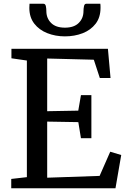

<svg xmlns="http://www.w3.org/2000/svg" viewBox="-20 -1003 675 1023"><path d="M123.2 -59.1V-680.5L40.9 -692.4V-743H555L568.9 -587.5H511.8L479.9 -684.8L231.4 -691.2V-410.5L397 -413.5L411.3 -496H466.9V-266.5H411.3L397.3 -352.3L231.4 -355.1V-56.2L510.7 -65.8L567.3 -194.6L625.9 -177L595.3 0H39.9V-49.6ZM211.4 -983Q221.7 -983 224.4 -970Q227 -957 227 -943.7Q227 -906 252.2 -880.8Q277.3 -855.6 326 -855.6Q374.4 -855.6 399.6 -880.8Q424.8 -906 424.8 -943.7Q424.8 -957 427.5 -970Q430.2 -983 439.6 -983H514.6Q515.3 -978.3 515.5 -972.6Q515.6 -966.9 515.6 -961.4Q515.6 -910.5 489.6 -876.6Q463.6 -842.8 420.5 -826Q377.3 -809.2 325.8 -809.2Q275.4 -809.2 232.1 -826.3Q188.9 -843.3 162.6 -877.1Q136.3 -911 136.3 -961.4Q136.3 -966.9 136.8 -972.6Q137.3 -978.3 137.3 -983Z"/></svg>

Font: Merriweather Light
Style: Regular
Weight: 300
Designer: Eben Sorkin
Foundry: Eben Sorkin
Version: Version 2.100